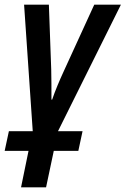

<svg xmlns="http://www.w3.org/2000/svg" viewBox="-47 -561 537 821"><path d="M43 240H150L183 84H288L306 0H201L470 -541H356L225 -255C207 -216 188 -171 176 -135H173C173 -181 173 -230 172 -265L162 -541H56L93 0H-9L-27 84H75Z"/></svg>

Font: Noto Sans Display SemiCondensed Medium
Style: Italic
Weight: 500
Width: 4
Italic angle: -12°
Designer: Monotype Design Team
Foundry: Monotype Imaging Inc.
Version: Version 1.900